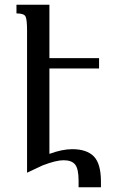

<svg xmlns="http://www.w3.org/2000/svg" viewBox="-20 -734 504 816"><path d="M409 38V62H314V34Q314 -16 299.5 -34.5Q285 -53 250 -53Q218 -53 161 -31L95 0V-605Q95 -651 88.5 -664Q82 -677 50 -677V-714H190V-487H401V-443H190V-80Q244 -100 287 -100Q349 -100 379 -69Q409 -38 409 38Z"/></svg>

Font: Noto Serif Armenian Condensed Regular
Style: Regular
Weight: 400
Width: 3
Designer: Monotype Design Team
Foundry: Monotype Imaging Inc.
Version: Version 1.900